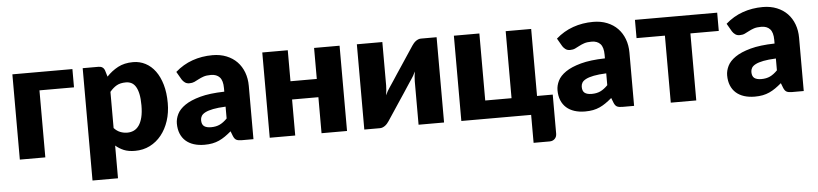

<svg xmlns="http://www.w3.org/2000/svg" viewBox="-43 -760 4952 1163"><g transform="rotate(-5 2433.0 -179.0)"><path d="M417.5 -407.5H207.5V0H52.5V-518.5H417.5Z M625.5 -454.5Q656 -487 694.8 -507.8Q733.5 -528.5 787 -528.5Q827.5 -528.5 862 -510.5Q896.5 -492.5 921.5 -458.5Q946.5 -424.5 960.8 -375.2Q975 -326 975 -263.5Q975 -205 958.8 -155.5Q942.5 -106 913.2 -69.5Q884 -33 843.2 -12.5Q802.5 8 753 8Q712.5 8 685 -3.5Q657.5 -15 635 -34.5V164.5H480V-518.5H576Q605 -518.5 614 -492.5ZM635 -141Q652.5 -122 673 -114Q693.5 -106 716 -106Q737.5 -106 755.5 -114.5Q773.5 -123 786.8 -141.8Q800 -160.5 807.5 -190.5Q815 -220.5 815 -263.5Q815 -304.5 809 -332.5Q803 -360.5 792.2 -377.8Q781.5 -395 766.5 -402.5Q751.5 -410 733 -410Q699 -410 677 -397.5Q655 -385 635 -361Z M1043 -446.5Q1090 -488 1147.2 -508.2Q1204.5 -528.5 1270 -528.5Q1317 -528.5 1354.8 -513.2Q1392.5 -498 1418.8 -470.8Q1445 -443.5 1459 -406Q1473 -368.5 1473 -324V0H1402Q1380 0 1368.8 -6Q1357.5 -12 1350 -31L1339 -59.5Q1319.5 -43 1301.5 -30.5Q1283.5 -18 1264.2 -9.2Q1245 -0.5 1223.2 3.8Q1201.5 8 1175 8Q1139.5 8 1110.5 -1.2Q1081.5 -10.5 1061.2 -28.5Q1041 -46.5 1030 -73.2Q1019 -100 1019 -135Q1019 -163 1033 -191.8Q1047 -220.5 1081.5 -244.2Q1116 -268 1174.5 -284Q1233 -300 1322 -302V-324Q1322 -369.5 1303.2 -389.8Q1284.5 -410 1250 -410Q1222.5 -410 1205 -404Q1187.5 -398 1173.8 -390.5Q1160 -383 1147 -377Q1134 -371 1116 -371Q1100 -371 1089 -379Q1078 -387 1071 -398ZM1322 -211Q1275.5 -209 1245.5 -203Q1215.5 -197 1198 -188Q1180.5 -179 1173.8 -167.5Q1167 -156 1167 -142.5Q1167 -116 1181.5 -105.2Q1196 -94.5 1224 -94.5Q1254 -94.5 1276.5 -105Q1299 -115.5 1322 -139Z M2042 -518.5V0H1887V-219H1727V0H1572V-518.5H1727V-330H1887V-518.5Z M2632 -518.5V0H2477V-264Q2477 -277 2478.5 -292.2Q2480 -307.5 2482.5 -323.5Q2470.5 -296.5 2457 -278Q2456 -277 2448.8 -266Q2441.5 -255 2430.2 -237.8Q2419 -220.5 2404.8 -199Q2390.5 -177.5 2375.5 -155Q2340.5 -102.5 2297 -36.5Q2292.5 -30 2286.8 -23.2Q2281 -16.5 2274 -11.2Q2267 -6 2259 -2.8Q2251 0.5 2242 0.5H2147V-518H2302V-254Q2302 -241.5 2300.5 -226Q2299 -210.5 2296.5 -194.5Q2308.5 -221.5 2322 -240Q2322.5 -241 2330 -252Q2337.5 -263 2348.8 -280.2Q2360 -297.5 2374.2 -319Q2388.5 -340.5 2403.5 -363Q2438.5 -415.5 2482 -481.5Q2486.5 -488 2492.2 -494.8Q2498 -501.5 2505 -506.8Q2512 -512 2520 -515.2Q2528 -518.5 2537 -518.5Z M3302.5 -111V126Q3302.5 146 3290.2 158Q3278 170 3259 170H3161.5V0H2737V-518.5H2892V-111H3052V-518.5H3207V-111Z M3357.5 -446.5Q3404.5 -488 3461.8 -508.2Q3519 -528.5 3584.5 -528.5Q3631.5 -528.5 3669.2 -513.2Q3707 -498 3733.2 -470.8Q3759.5 -443.5 3773.5 -406Q3787.5 -368.5 3787.5 -324V0H3716.5Q3694.5 0 3683.2 -6Q3672 -12 3664.5 -31L3653.5 -59.5Q3634 -43 3616 -30.5Q3598 -18 3578.8 -9.2Q3559.5 -0.5 3537.8 3.8Q3516 8 3489.5 8Q3454 8 3425 -1.2Q3396 -10.5 3375.8 -28.5Q3355.5 -46.5 3344.5 -73.2Q3333.5 -100 3333.5 -135Q3333.5 -163 3347.5 -191.8Q3361.5 -220.5 3396 -244.2Q3430.5 -268 3489 -284Q3547.5 -300 3636.5 -302V-324Q3636.5 -369.5 3617.8 -389.8Q3599 -410 3564.5 -410Q3537 -410 3519.5 -404Q3502 -398 3488.2 -390.5Q3474.5 -383 3461.5 -377Q3448.5 -371 3430.5 -371Q3414.5 -371 3403.5 -379Q3392.5 -387 3385.5 -398ZM3636.5 -211Q3590 -209 3560 -203Q3530 -197 3512.5 -188Q3495 -179 3488.2 -167.5Q3481.5 -156 3481.5 -142.5Q3481.5 -116 3496 -105.2Q3510.5 -94.5 3538.5 -94.5Q3568.5 -94.5 3591 -105Q3613.5 -115.5 3636.5 -139Z M4338 -407.5H4165.5V0H4010.5V-407.5H3838V-518.5H4338Z M4389 -446.5Q4436 -488 4493.2 -508.2Q4550.5 -528.5 4616 -528.5Q4663 -528.5 4700.8 -513.2Q4738.5 -498 4764.8 -470.8Q4791 -443.5 4805 -406Q4819 -368.5 4819 -324V0H4748Q4726 0 4714.8 -6Q4703.5 -12 4696 -31L4685 -59.5Q4665.5 -43 4647.5 -30.5Q4629.5 -18 4610.2 -9.2Q4591 -0.5 4569.2 3.8Q4547.5 8 4521 8Q4485.5 8 4456.5 -1.2Q4427.5 -10.5 4407.2 -28.5Q4387 -46.5 4376 -73.2Q4365 -100 4365 -135Q4365 -163 4379 -191.8Q4393 -220.5 4427.5 -244.2Q4462 -268 4520.5 -284Q4579 -300 4668 -302V-324Q4668 -369.5 4649.2 -389.8Q4630.5 -410 4596 -410Q4568.5 -410 4551 -404Q4533.5 -398 4519.8 -390.5Q4506 -383 4493 -377Q4480 -371 4462 -371Q4446 -371 4435 -379Q4424 -387 4417 -398ZM4668 -211Q4621.5 -209 4591.5 -203Q4561.5 -197 4544 -188Q4526.5 -179 4519.8 -167.5Q4513 -156 4513 -142.5Q4513 -116 4527.5 -105.2Q4542 -94.5 4570 -94.5Q4600 -94.5 4622.5 -105Q4645 -115.5 4668 -139Z"/></g></svg>

Font: Lato
Style: Regular
Weight: 900
Designer: Lukasz Dziedzic with Adam Twardoch and Botio Nikoltchev
Foundry: tyPoland Lukasz Dziedzic
Version: Version 2.010; 2014-09-01; http://www.latofonts.com/; ttfaut